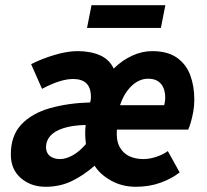

<svg xmlns="http://www.w3.org/2000/svg" viewBox="-20 -704 794 736"><path d="M154.9 12Q98.6 12 60.1 -21.2Q21.5 -54.4 21.5 -111.8Q21.5 -184.5 62.2 -227.3Q103 -270 172.1 -289.5Q241.2 -308.9 325.7 -311.4Q327.1 -316.4 327.8 -321.5Q328.6 -326.5 328.6 -331.3Q328.6 -367.8 311.2 -384.5Q293.8 -401.2 260.4 -401.2Q235.1 -401.2 205.4 -391.5Q175.7 -381.9 141.1 -363.4L99.3 -458Q139.5 -478.6 188.7 -493.3Q237.9 -508 276.9 -508Q326.8 -508 363.1 -492.2Q399.4 -476.3 415.8 -441Q448.2 -472.9 486.4 -490.5Q524.6 -508 563.3 -508Q622.5 -508 658.1 -482.9Q693.8 -457.8 709.3 -415.7Q724.9 -373.6 724.9 -322Q724.9 -298.3 720.8 -275.5Q716.6 -252.7 711.3 -234.6Q706 -216.5 701.5 -207.3H428.1Q424.9 -167.6 437.8 -142.4Q450.8 -117.3 474.7 -105.7Q498.6 -94.2 529.1 -94.2Q553.2 -94.2 579.1 -102.8Q605.1 -111.5 623.3 -124.8L668.7 -43.1Q638.1 -19 595.1 -3.5Q552.1 12 500.4 12Q448.4 12 406.1 -11.5Q363.8 -35.1 342.7 -68.7Q298.8 -30.6 253.9 -9.3Q208.9 12 154.9 12ZM210.3 -94.2Q231.8 -94.2 257.8 -108.1Q283.8 -122.1 309.4 -151.8Q307.1 -170.7 306.6 -186.9Q306 -203.1 308.3 -225Q256.4 -223.6 222.6 -212.5Q188.8 -201.4 172.6 -182.8Q156.4 -164.1 156.4 -139.8Q156.4 -118.1 171.1 -106.1Q185.8 -94.2 210.3 -94.2ZM440.1 -300.7H609.4Q611.4 -308.2 612.4 -315.1Q613.4 -322.1 613.4 -329.6Q613.4 -349.6 607 -366Q600.6 -382.4 586.2 -392.3Q571.8 -402.3 546.8 -402.3Q526.3 -402.3 506 -390.9Q485.8 -379.5 468.7 -357Q451.5 -334.6 440.1 -300.7ZM313.6 -597 330.8 -684H613.9L596.7 -597Z"/></svg>

Font: Source Sans 3
Style: Italic
Weight: 200
Italic angle: -11°
Designer: Paul D. Hunt
Foundry: Adobe
Version: Version 3.046;hotconv 1.0.118;makeotfexe 2.5.65603